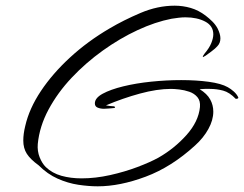

<svg xmlns="http://www.w3.org/2000/svg" viewBox="-20 -624 859 676"><path d="M324 32Q292 32 255.5 26.5Q219 21 183 5Q147 -11 116 -42Q87 -63 74.5 -82.5Q62 -102 62 -129Q62 -153 69 -181Q83 -242 124 -303.5Q165 -365 227 -422Q289 -479 366 -524Q415 -553 475 -578.5Q535 -604 595 -604Q624 -604 651.5 -596Q679 -588 704 -569Q717 -559 728 -548Q739 -537 746 -524Q756 -504 756 -489Q756 -472 745 -461Q738 -453 724.5 -443Q711 -433 704 -428Q696 -423 695 -423Q694 -423 694 -424Q694 -427 700 -435Q717 -455 724 -472.5Q731 -490 731 -503Q731 -533 702.5 -548Q674 -563 633 -563Q621 -563 609 -561.5Q597 -560 584 -558Q527 -547 464.5 -518Q402 -489 342 -446Q282 -403 232.5 -350.5Q183 -298 151 -238.5Q119 -179 113 -117Q111 -92 119.5 -70.5Q128 -49 141 -36Q164 -14 196.5 -5Q229 4 267 4Q316 4 367.5 -7.5Q419 -19 464 -36Q509 -53 538 -69Q594 -101 636.5 -148.5Q679 -196 684 -247Q686 -269 675 -282Q664 -295 646.5 -301Q629 -307 611 -309Q593 -311 582 -311Q533 -311 472.5 -294.5Q412 -278 353 -253Q370 -250 377 -250Q385 -250 385 -246Q385 -243 375 -243Q372 -243 363.5 -242Q355 -241 346 -241Q334 -241 324 -245Q314 -249 314 -260Q314 -279 341.5 -294Q369 -309 414 -320Q459 -331 512.5 -336.5Q566 -342 618 -342Q671 -342 715 -336Q759 -330 782 -317Q793 -311 803.5 -301.5Q814 -292 819 -281V-280Q819 -276 810 -276Q788 -299 765.5 -305Q743 -311 719 -311Q710 -311 701 -311Q692 -311 683 -310Q709 -294 720 -274Q731 -254 731 -231Q731 -201 713.5 -169.5Q696 -138 667 -112Q584 -36 493 -2Q402 32 324 32Z"/></svg>

Font: The Nautigal
Style: Regular
Weight: 400
Designer: Robert E. Leuschke
Foundry: Robert E. Leuschke
Version: Version 1.100; ttfautohint (v1.8.3)